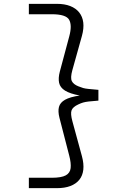

<svg xmlns="http://www.w3.org/2000/svg" viewBox="-20 -853 640 998"><path d="M276 125H130V71H249Q299 71 321.8 58.5Q344.5 46 347.2 20.5Q350 -5 340 -43.5L289 -241Q280.5 -274.5 286.5 -297.2Q292.5 -320 318.2 -334.5Q344 -349 394.5 -356.5Q343.5 -366 318 -382Q292.5 -398 287.2 -422.5Q282 -447 291 -481L340 -664Q355.5 -721 339.5 -750Q323.5 -779 249 -779H130V-833H276Q316 -833 345.2 -821.5Q374.5 -810 391.8 -788.2Q409 -766.5 412.8 -736Q416.5 -705.5 406 -667L356 -488Q345 -448 353.5 -431.2Q362 -414.5 387 -404.5Q402 -398.5 412.2 -395.5Q422.5 -392.5 439.5 -390.8Q456.5 -389 491.5 -386V-330Q459.5 -327.5 441.5 -325.5Q423.5 -323.5 411.8 -320Q400 -316.5 386.5 -310Q358.5 -297 352 -279.5Q345.5 -262 356.5 -222L406 -40.5Q416.5 -1.5 413 29.2Q409.5 60 392.5 81.2Q375.5 102.5 346 113.8Q316.5 125 276 125Z"/></svg>

Font: Spline Sans Mono Light
Style: Regular
Weight: 300
Monospace: yes
Version: Version 1.004